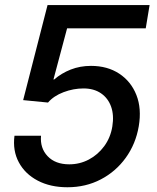

<svg xmlns="http://www.w3.org/2000/svg" viewBox="-20 -748 636 777"><path d="M252.9 9.8Q183.6 9.8 132.6 -17.1Q81.5 -43.9 56.2 -91.1Q30.8 -138.2 38.6 -198.7H146Q141.6 -148.4 172.9 -115.7Q204.1 -83 260.3 -83Q302.7 -83 339.4 -102.3Q376 -121.6 401.6 -156.2Q427.2 -190.9 434.6 -236.3Q441.9 -281.7 429.7 -316.2Q417.5 -350.6 388.7 -370.4Q359.9 -390.1 317.9 -390.1Q277.3 -390.1 237.3 -375Q197.3 -359.9 174.3 -333L73.7 -342.8L172.4 -727.5H585.4L569.8 -633.3H251.5L196.3 -426.3H199.2Q228.5 -451.7 266.4 -466.6Q304.2 -481.4 348.1 -481.4Q414.6 -481.4 462.4 -450Q510.3 -418.5 532 -363.5Q553.7 -308.6 541.5 -236.8Q529.3 -165.5 489 -109.6Q448.7 -53.7 387.9 -22Q327.1 9.8 252.9 9.8Z"/></svg>

Font: Inter 20pt Medium
Style: Italic
Weight: 500
Italic angle: -9.3988°
Version: Version 4.001;git-66647c0bb